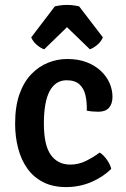

<svg xmlns="http://www.w3.org/2000/svg" viewBox="-20 -748 512 781"><path d="M333 -298Q334 -331.5 327.8 -359.8Q321.5 -388 303.2 -404.8Q285 -421.5 251 -421.5Q206 -421.5 182.2 -377.8Q158.5 -334 158.5 -245Q158.5 -157 186.8 -117.8Q215 -78.5 266 -78.5Q299.5 -78.5 329.8 -93.5Q360 -108.5 385.5 -127.5Q400.5 -118.5 414.5 -98.8Q428.5 -79 432.5 -61Q398.5 -27.5 350.8 -7.2Q303 13 248.5 13Q195 13 155.8 -7Q116.5 -27 91.2 -62.5Q66 -98 53.8 -144.8Q41.5 -191.5 41.5 -245Q41.5 -315 59.2 -365Q77 -415 107.5 -446.5Q138 -478 175.8 -493Q213.5 -508 253.5 -508Q298.5 -508 332.8 -494.8Q367 -481.5 390.5 -459.2Q414 -437 425.8 -409.8Q437.5 -382.5 437.5 -354.5Q437.5 -325.5 423.2 -309.5Q409 -293.5 380 -293.5Q354 -293.5 333 -298ZM302 -722 398.5 -596Q391 -578 374.8 -564.8Q358.5 -551.5 345.5 -547.5L252.5 -637.5L160 -547.5Q146.5 -551.5 130.5 -564.8Q114.5 -578 107 -596L203 -722Q213 -724.5 226 -726.2Q239 -728 252.5 -728Q266.5 -728 279.5 -726.2Q292.5 -724.5 302 -722Z"/></svg>

Font: Signika Light Medium
Style: Regular
Weight: 500
Version: Version 2.003;gftools[0.9.32]